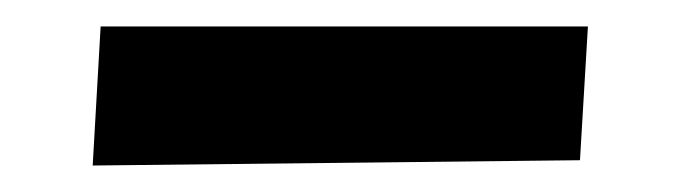

<svg xmlns="http://www.w3.org/2000/svg" viewBox="-20 -386 513 145"><path d="M424 -366 418 -265 50 -261 56 -366Z"/></svg>

Font: Lora
Style: Bold Italic
Weight: 700
Italic angle: -3°
Designer: Olga Karpushina, Alexei Vanyashin (Cyrillic)
Foundry: Cyreal
Version: Version 3.004